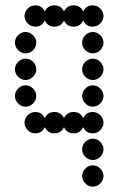

<svg xmlns="http://www.w3.org/2000/svg" viewBox="-20 -500 472 720"><path d="M300 188Q288 176 288 160Q288 144 300 132Q312 120 328 120Q344 120 356 132Q368 144 368 160Q368 176 356 188Q344 200 328 200Q312 200 300 188ZM300 88Q288 76 288 60Q288 44 300 32Q312 20 328 20Q344 20 356 32Q368 44 368 60Q368 76 356 88Q344 100 328 100Q312 100 300 88ZM112 -80Q137 -80 148 -57Q159 -80 184 -80Q209 -80 220 -57Q231 -80 256 -80Q281 -80 292 -57Q303 -80 328 -80Q344 -80 356 -68Q368 -56 368 -40Q368 -24 356 -12Q344 0 328 0Q303 0 292 -23Q281 0 256 0Q231 0 220 -23Q209 0 184 0Q159 0 148 -23Q137 0 112 0Q96 0 84 -12Q72 -24 72 -40Q72 -56 84 -68Q96 -80 112 -80ZM300 -112Q288 -124 288 -140Q288 -156 300 -168Q312 -180 328 -180Q344 -180 356 -168Q368 -156 368 -140Q368 -124 356 -112Q344 -100 328 -100Q312 -100 300 -112ZM48 -112Q36 -124 36 -140Q36 -156 48 -168Q60 -180 76 -180Q92 -180 104 -168Q116 -156 116 -140Q116 -124 104 -112Q92 -100 76 -100Q60 -100 48 -112ZM300 -212Q288 -224 288 -240Q288 -256 300 -268Q312 -280 328 -280Q344 -280 356 -268Q368 -256 368 -240Q368 -224 356 -212Q344 -200 328 -200Q312 -200 300 -212ZM48 -212Q36 -224 36 -240Q36 -256 48 -268Q60 -280 76 -280Q92 -280 104 -268Q116 -256 116 -240Q116 -224 104 -212Q92 -200 76 -200Q60 -200 48 -212ZM300 -312Q288 -324 288 -340Q288 -356 300 -368Q312 -380 328 -380Q344 -380 356 -368Q368 -356 368 -340Q368 -324 356 -312Q344 -300 328 -300Q312 -300 300 -312ZM48 -312Q36 -324 36 -340Q36 -356 48 -368Q60 -380 76 -380Q92 -380 104 -368Q116 -356 116 -340Q116 -324 104 -312Q92 -300 76 -300Q60 -300 48 -312ZM112 -480Q137 -480 148 -457Q159 -480 184 -480Q209 -480 220 -457Q231 -480 256 -480Q281 -480 292 -457Q303 -480 328 -480Q344 -480 356 -468Q368 -456 368 -440Q368 -424 356 -412Q344 -400 328 -400Q303 -400 292 -423Q281 -400 256 -400Q231 -400 220 -423Q209 -400 184 -400Q159 -400 148 -423Q137 -400 112 -400Q96 -400 84 -412Q72 -424 72 -440Q72 -456 84 -468Q96 -480 112 -480Z"/></svg>

Font: Dotrice Condensed
Style: Regular
Weight: 400
Width: 2
Monospace: yes
Designer: Paul Flo Williams
Foundry: His Deeds Are Dust
Version: Version 1.001